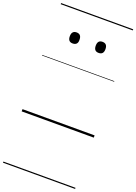

<svg xmlns="http://www.w3.org/2000/svg" viewBox="-250 -1062 1146 1614"><g transform="rotate(20 322.5 -255.0)"><path d="M207 -683Q185 -683 174.5 -695.5Q164 -708 164 -732Q164 -757 175 -769.5Q186 -782 207 -782Q229 -782 240 -769.5Q251 -757 251 -732Q252 -707 240.5 -695Q229 -683 207 -683ZM439 -683Q417 -683 406.5 -695.5Q396 -708 396 -732Q396 -757 406.5 -769.5Q417 -782 439 -782Q461 -782 472 -769.5Q483 -757 483 -732Q483 -707 472 -695Q461 -683 439 -683ZM0 449H645V459H0ZM0 -20H645V0H0ZM0 -505H645V-500H0ZM0 -969H645V-959H0Z"/></g></svg>

Font: Playwrite IT Trad Guides
Style: Regular
Weight: 400
Designer: Veronika Burian, José Scaglione
Foundry: TypeTogether
Version: Version 1.003